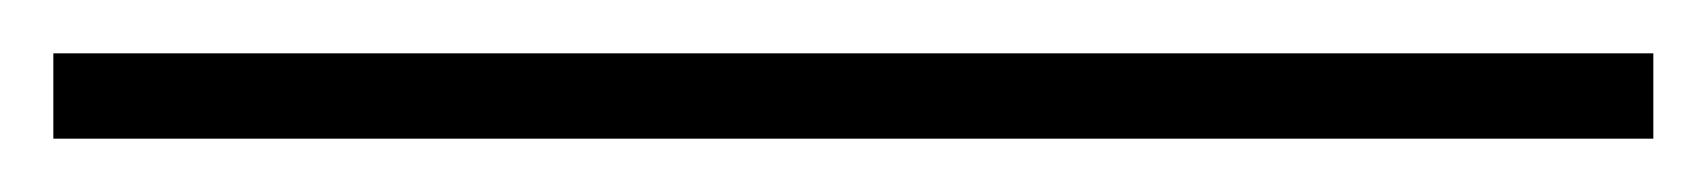

<svg xmlns="http://www.w3.org/2000/svg" viewBox="-20 149 640 72"><path d="M0 201V169H600V201Z"/></svg>

Font: Wittgenstein Medium
Style: Regular
Weight: 500
Designer: Jörg Drees
Foundry: Jörg Drees
Version: Version 1.500